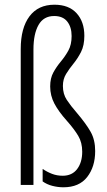

<svg xmlns="http://www.w3.org/2000/svg" viewBox="-20 -785 456 815"><path d="M338 -633Q338 -592 324 -564.5Q310 -537 292 -515Q274 -493 260.5 -471Q247 -449 247 -420Q247 -386 263.5 -361Q280 -336 307 -305Q346 -259 365 -225Q384 -191 384 -144Q384 -77 350 -33.5Q316 10 249 10Q226 10 202.5 4Q179 -2 161 -15V-68Q180 -55 201 -47Q222 -39 246 -39Q286 -39 307.5 -67.5Q329 -96 329 -141Q329 -180 312 -208.5Q295 -237 264 -272Q229 -311 211 -345Q193 -379 193 -418Q193 -453 206.5 -477.5Q220 -502 238 -523.5Q256 -545 270 -570Q284 -595 284 -632Q284 -670 265.5 -693.5Q247 -717 210 -717Q165 -717 143.5 -679Q122 -641 122 -575V0H68V-577Q68 -666 105 -715.5Q142 -765 211 -765Q272 -765 305 -729Q338 -693 338 -633Z"/></svg>

Font: Noto Sans ExtraCondensed Light
Style: Regular
Weight: 300
Width: 2
Designer: Monotype Design Team
Foundry: Monotype Imaging Inc.
Version: Version 2.013; ttfautohint (v1.8.4.7-5d5b)